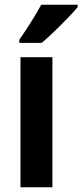

<svg xmlns="http://www.w3.org/2000/svg" viewBox="-20 -786 346 806"><path d="M200 0H66V-546H200ZM306 -756Q291 -738 264.5 -710.5Q238 -683 208.5 -654.5Q179 -626 155 -606H61V-619Q86 -655 110.5 -694Q135 -733 153 -766H306Z"/></svg>

Font: Noto Sans Sinhala UI Condensed
Style: Bold
Weight: 700
Width: 3
Designer: Jelle Bosma - Monotype Design Team
Foundry: Monotype Imaging Inc.
Version: Version 2.006; ttfautohint (v1.8.4.7-5d5b)